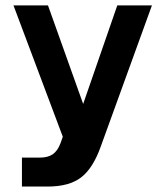

<svg xmlns="http://www.w3.org/2000/svg" viewBox="-20 -520 611 709"><path d="M61 62H127Q156.7 62 174.6 49.8Q192.4 37.6 203.1 9.8L211.9 -15.1L29.8 -500H157.2L287.1 -136.2L413.1 -500H541L352.1 21Q323.2 102.1 279.1 135.5Q234.9 168.9 155.8 168.9H61Z"/></svg>

Font: Overused Grotesk SemiBold
Style: Regular
Weight: 600
Version: Version 0.002